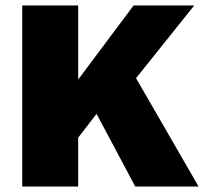

<svg xmlns="http://www.w3.org/2000/svg" viewBox="-20 -680 746 700"><path d="M473 0 332 -265 265 -178V0H61V-660H265V-390L467 -660H688L476 -395L704 0Z"/></svg>

Font: Elaine Sans ExtraBold
Style: Regular
Weight: 800
Designer: Wei Huang
Foundry: Wei Huang
Version: Version 2.001;December 24, 2019;FontCreator 12.0.0.2547 64-b